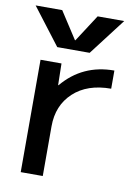

<svg xmlns="http://www.w3.org/2000/svg" viewBox="-86 -818 635 875"><g transform="rotate(10 232.0 -380.0)"><path d="M213 -635 294 -760H417L287 -590H137L7 -760H130L211 -635ZM412 -530V-446Q302 -446 238 -386.5Q174 -327 174 -230V0H72V-520H169L171 -420H173Q265 -530 412 -530Z"/></g></svg>

Font: Mplus 1p Medium
Style: Regular
Weight: 500
Version: Version 1.061